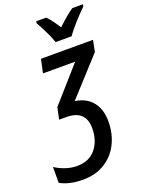

<svg xmlns="http://www.w3.org/2000/svg" viewBox="-247 -849 876 1171"><g transform="rotate(-20 190.5 -263.0)"><path d="M-65 207V104Q-35 124 2 136.5Q39 149 76 149Q156 149 198.5 96Q241 43 241 -36Q241 -154 116 -154H69L85 -230L282 -453H73L92 -541H430L415 -467L197 -228Q269 -218 308.5 -169.5Q348 -121 348 -42Q348 37 316 101.5Q284 166 223.5 203Q163 240 83 240Q-7 240 -65 207ZM141 -754 143 -766H208Q241 -731 273 -679Q333 -736 377 -766H446L445 -754Q414 -724 373.5 -679Q333 -634 315 -606H211Q201 -636 180.5 -678.5Q160 -721 141 -754Z"/></g></svg>

Font: Noto Sans UI NarrowMedium
Style: Italic
Weight: 500
Width: 4
Italic angle: -12°
Designer: Monotype Design Team
Foundry: Monotype Imaging Inc.
Version: Version 1.001